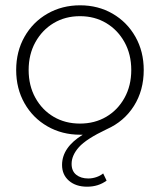

<svg xmlns="http://www.w3.org/2000/svg" viewBox="-20 -504 602 724"><path d="M522 -240Q522 -163 485 -104.5Q448 -46 383 -17Q305 20 277.5 51Q250 82 250 114Q250 141 267.5 155Q285 169 313 169Q328 169 343 164Q358 159 369 150L382 177Q351 200 308.5 200Q266 200 240 177.5Q214 155 214 118Q214 52 292 4H282Q214 4 159 -27.5Q104 -59 72.5 -114.5Q41 -170 41 -240Q41 -310 72.5 -365.5Q104 -421 159 -452.5Q214 -484 282 -484Q350 -484 404.5 -452.5Q459 -421 490.5 -365.5Q522 -310 522 -240ZM281.5 -38Q337 -38 380.5 -63.5Q424 -89 449.5 -135Q475 -181 475 -240Q475 -299 449.5 -345Q424 -391 380.5 -417Q337 -443 281.5 -443Q226 -443 182.5 -417Q139 -391 113.5 -345Q88 -299 88 -240Q88 -181 113.5 -135Q139 -89 182.5 -63.5Q226 -38 281.5 -38Z"/></svg>

Font: Montserrat Ace
Style: Light
Weight: 300
Designer: Julieta Ulanovsky
Foundry: Julieta Ulanovsky
Version: Version 1